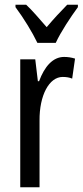

<svg xmlns="http://www.w3.org/2000/svg" viewBox="-20 -786 347 806"><path d="M137 -606H214C235 -652 277 -715 307 -756V-766H262C228 -731 210 -712 176 -672C146 -706 115 -743 90 -766H45V-756C80 -709 116 -650 137 -606ZM249 -547C202 -547 167 -507 144 -445H139L128 -537H65V0H146V-280C145 -385 186 -463 243 -463C258 -463 271 -461 283 -456L295 -540C279 -545 264 -547 249 -547Z"/></svg>

Font: Noto Sans Lao Looped ExtraCondensed
Style: Regular
Weight: 400
Width: 2
Designer: Mark Frömberg, Ben Mitchell
Foundry: The Fontpad Ltd
Version: Version 1.002